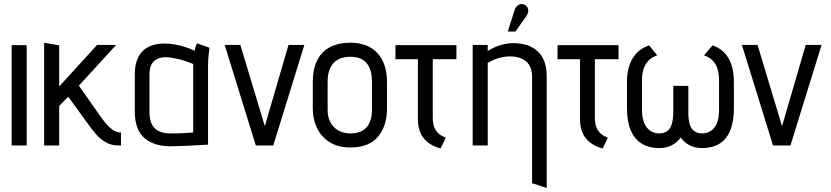

<svg xmlns="http://www.w3.org/2000/svg" viewBox="-20 -725 4140 957"><path d="M38 0H113V-500H38Z M490 -132 373 -298 559 -501H464L275 -294V-499L200 -512V0H275V-197L320 -243L416 -111Q435 -84 456.5 -58.5Q478 -33 506 -16.5Q534 0 570 0H583V-65H579Q567 -65 553 -71.5Q539 -78 523.5 -93Q508 -108 490 -132Z M1024 -487 962 -509Q956 -498 953 -485Q950 -472 950 -472Q930 -482 905 -490Q880 -498 853 -503Q826 -508 798 -508Q770 -508 743.5 -500.5Q717 -493 696.5 -475.5Q676 -458 664 -428.5Q652 -399 652 -354V-169Q652 -120 665.5 -86.5Q679 -53 704.5 -33Q730 -13 763.5 -4Q797 5 836 4Q853 4 876 3Q899 2 924 1Q949 0 970.5 -1.5Q992 -3 1005 -3.5Q1018 -4 1017 -4V-397Q1017 -427 1020 -452Q1023 -477 1024 -487ZM725 -165V-351Q725 -383 733.5 -400.5Q742 -418 755 -426.5Q768 -435 781.5 -437.5Q795 -440 806 -440Q819 -440 834.5 -437.5Q850 -435 867.5 -431Q885 -427 904 -420.5Q923 -414 943 -406V-65Q939 -65 929 -64Q919 -63 903.5 -62Q888 -61 869 -60.5Q850 -60 829 -60Q795 -60 772 -71Q749 -82 737 -105.5Q725 -129 725 -165Z M1100 -501 1255 0H1342L1497 -501H1418L1300 -96L1178 -501Z M1909 -185V-316Q1909 -408 1861.5 -460Q1814 -512 1726 -512Q1666 -512 1624 -489.5Q1582 -467 1560.5 -423.5Q1539 -380 1539 -316V-185Q1539 -132 1559.5 -88Q1580 -44 1622 -17Q1664 10 1727 10Q1819 10 1864 -43.5Q1909 -97 1909 -185ZM1834 -318V-176Q1834 -141 1822.5 -114.5Q1811 -88 1787 -74Q1763 -60 1727 -60Q1692 -60 1666 -75Q1640 -90 1626.5 -116Q1613 -142 1613 -176V-318Q1613 -359 1626 -386.5Q1639 -414 1664.5 -428Q1690 -442 1727 -442Q1764 -442 1787.5 -427.5Q1811 -413 1822.5 -385.5Q1834 -358 1834 -318Z M2137 -138V-430H2255V-500H1951V-430H2063V-133Q2063 -103 2070 -79Q2077 -55 2091 -37Q2105 -19 2126 -6Q2147 7 2176 15L2202 -39Q2180 -47 2165.5 -60Q2151 -73 2144 -92.5Q2137 -112 2137 -138Z M2632 -343V188L2705 212V-346Q2705 -380 2697 -407Q2689 -434 2674.5 -453Q2660 -472 2639 -485Q2618 -498 2592 -504Q2566 -510 2536 -510Q2513 -510 2490 -504.5Q2467 -499 2447 -490Q2427 -481 2411 -471V-501H2336V0H2411V-412Q2431 -423 2449 -430Q2467 -437 2485.5 -440.5Q2504 -444 2523 -444Q2545 -444 2564.5 -438.5Q2584 -433 2599.5 -421Q2615 -409 2623.5 -390Q2632 -371 2632 -343ZM2604 -645Q2611 -655 2612.5 -665.5Q2614 -676 2610.5 -685Q2607 -694 2597 -700Q2586 -706 2576 -704.5Q2566 -703 2558 -696Q2550 -689 2546 -678L2511 -568H2549Z M2945 -138V-430H3063V-500H2759V-430H2871V-133Q2871 -103 2878 -79Q2885 -55 2899 -37Q2913 -19 2934 -6Q2955 7 2984 15L3010 -39Q2988 -47 2973.5 -60Q2959 -73 2952 -92.5Q2945 -112 2945 -138Z M3532 -499 3489 -449Q3514 -441 3530.5 -425Q3547 -409 3555.5 -384.5Q3564 -360 3564 -325V-177Q3564 -136 3553 -110.5Q3542 -85 3523 -72.5Q3504 -60 3480 -60Q3457 -60 3441.5 -70.5Q3426 -81 3418.5 -103.5Q3411 -126 3411 -163V-297H3336V-163Q3335 -126 3327.5 -103.5Q3320 -81 3304.5 -70.5Q3289 -60 3265 -60Q3242 -60 3222.5 -72.5Q3203 -85 3191.5 -110.5Q3180 -136 3180 -177V-325Q3180 -360 3189 -384.5Q3198 -409 3214.5 -425Q3231 -441 3256 -449L3215 -499Q3161 -480 3133 -433.5Q3105 -387 3105 -316V-187Q3105 -120 3123.5 -76Q3142 -32 3178 -9.5Q3214 13 3266 13Q3289 13 3308.5 7Q3328 1 3344.5 -11Q3361 -23 3373 -40Q3385 -23 3401 -11Q3417 1 3437.5 7Q3458 13 3480 13Q3558 13 3598 -37Q3638 -87 3638 -187V-316Q3638 -388 3611.5 -434Q3585 -480 3532 -499Z M3678 -501 3833 0H3920L4075 -501H3996L3878 -96L3756 -501Z"/></svg>

Font: Advent Pro Medium
Style: Regular
Weight: 500
Designer: VivaRado, Andreas Kalpakidis
Foundry: VivaRado, Andreas Kalpakidis
Version: Version 3.000